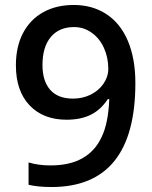

<svg xmlns="http://www.w3.org/2000/svg" viewBox="-20 -743 612 773"><path d="M187 10Q158 10 135 7.5Q112 5 95 1V-89Q115 -83 137 -80Q159 -77 183 -77Q261 -77 312 -106Q363 -135 389 -191Q403 -220 410.5 -258Q418 -296 420 -344H414Q386 -301 345.5 -281Q305 -261 248 -261Q154 -261 99 -319Q44 -377 44 -480Q44 -555 72.5 -609.5Q101 -664 153.5 -693.5Q206 -723 277 -723Q352 -723 408.5 -686Q465 -649 495 -578Q510 -542 517.5 -500Q525 -458 525 -409Q525 10 187 10ZM274 -346Q313 -346 345 -362Q377 -378 396 -405Q416 -434 416 -466Q416 -512 398 -551Q380 -590 348 -612Q317 -634 278 -634Q218 -634 184.5 -594Q151 -554 151 -481Q151 -417 182 -381.5Q213 -346 274 -346Z"/></svg>

Font: Noto Naskh Arabic Medium
Style: Regular
Weight: 500
Designer: Monotype Design Team, David Williams, Mohamad Dakak and Nizar Qandah
Foundry: Monotype Imaging Inc.
Version: Version 2.016